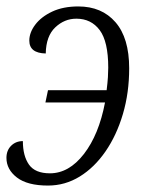

<svg xmlns="http://www.w3.org/2000/svg" viewBox="-26 -566 458 596"><path d="M123 10Q59 10 26.5 -15Q-6 -40 -6 -76Q-6 -99 8.5 -113.5Q23 -128 45 -128Q45 -82 64 -55Q83 -28 129 -28Q188 -28 234.5 -88Q281 -148 300 -248H115L123 -286H305Q308 -310 309 -326.5Q310 -343 310 -356Q310 -437 283.5 -472.5Q257 -508 211 -508Q174 -508 145.5 -481Q117 -454 116 -400Q65 -401 65 -440Q65 -465 83.5 -489.5Q102 -514 136 -530Q170 -546 217 -546Q290 -546 332.5 -497Q375 -448 375 -354Q375 -278 355.5 -212Q336 -146 301.5 -96Q267 -46 221.5 -18Q176 10 123 10Z"/></svg>

Font: Noto Serif Condensed Light
Style: Italic
Weight: 300
Width: 3
Italic angle: -12°
Designer: Monotype Design Team
Foundry: Monotype Imaging Inc.
Version: Version 2.014; ttfautohint (v1.8.4.7-5d5b)